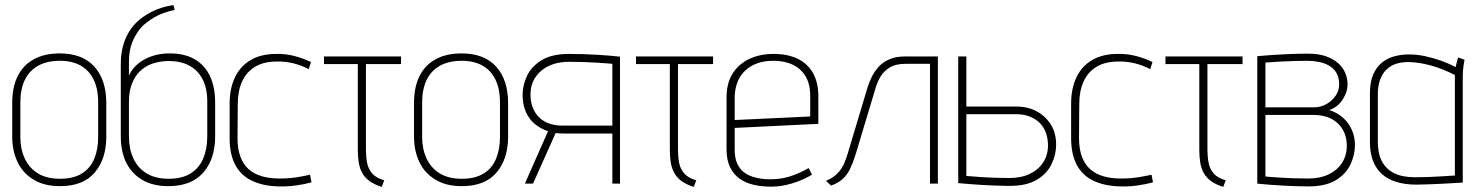

<svg xmlns="http://www.w3.org/2000/svg" viewBox="-20 -722 5823 755"><path d="M398 -185V-316Q398 -408 351 -460Q304 -512 215 -512Q156 -512 114 -489.5Q72 -467 50 -423.5Q28 -380 28 -316V-185Q28 -131 48 -87Q68 -43 110.5 -16.5Q153 10 216 10Q307 10 352.5 -43.5Q398 -97 398 -185ZM366 -319V-182Q366 -135 350.5 -97.5Q335 -60 301.5 -39.5Q268 -19 216 -19Q164 -19 129.5 -40Q95 -61 77.5 -98.5Q60 -136 60 -182V-319Q60 -371 77.5 -407.5Q95 -444 130 -463.5Q165 -483 216 -483Q263 -483 296.5 -464.5Q330 -446 348 -409.5Q366 -373 366 -319Z M647 -512Q609 -512 578 -501.5Q547 -491 523.5 -472Q500 -453 487 -425V-478Q487 -523 500 -555.5Q513 -588 535 -614Q555 -635 587 -654Q619 -673 667 -683L662 -702Q613 -695 573 -674Q533 -653 508 -625Q481 -594 468 -555.5Q455 -517 455 -472V-186Q455 -128 475.5 -84.5Q496 -41 538 -15.5Q580 10 642 10Q733 10 779.5 -43.5Q826 -97 826 -186V-318Q826 -380 805.5 -423Q785 -466 745.5 -489Q706 -512 647 -512ZM645 -482Q690 -482 723.5 -464.5Q757 -447 776 -411.5Q795 -376 795 -323V-186Q795 -136 779 -98.5Q763 -61 729.5 -40Q696 -19 643 -19Q592 -19 557 -40Q522 -61 504.5 -99Q487 -137 487 -186V-322Q487 -360 497.5 -389.5Q508 -419 528.5 -440Q549 -461 578.5 -471.5Q608 -482 645 -482Z M1194 -450 1203 -478Q1172 -493 1137 -502Q1102 -511 1067 -510Q1006 -510 965 -485.5Q924 -461 903.5 -417Q883 -373 883 -316V-174Q884 -109 908 -68.5Q932 -28 975.5 -9Q1019 10 1077 11Q1109 12 1142.5 7.5Q1176 3 1205 -5L1199 -35Q1196 -34 1185.5 -32Q1175 -30 1159.5 -27Q1144 -24 1123 -22Q1102 -20 1079 -20Q1040 -20 1009.5 -29Q979 -38 958 -56.5Q937 -75 925.5 -105.5Q914 -136 914 -179L915 -313Q915 -364 932 -401.5Q949 -439 983 -459.5Q1017 -480 1068 -480Q1099 -481 1131.5 -473.5Q1164 -466 1194 -450Z M1419 -133V-470H1557V-500H1254V-470H1387V-133Q1387 -104 1391 -81Q1395 -58 1405.5 -40Q1416 -22 1434.5 -9Q1453 4 1481 13L1491 -13Q1459 -22 1443.5 -40Q1428 -58 1423.5 -82Q1419 -106 1419 -133Z M1978 -185V-316Q1978 -408 1931 -460Q1884 -512 1795 -512Q1736 -512 1694 -489.5Q1652 -467 1630 -423.5Q1608 -380 1608 -316V-185Q1608 -131 1628 -87Q1648 -43 1690.5 -16.5Q1733 10 1796 10Q1887 10 1932.5 -43.5Q1978 -97 1978 -185ZM1946 -319V-182Q1946 -135 1930.5 -97.5Q1915 -60 1881.5 -39.5Q1848 -19 1796 -19Q1744 -19 1709.5 -40Q1675 -61 1657.5 -98.5Q1640 -136 1640 -182V-319Q1640 -371 1657.5 -407.5Q1675 -444 1710 -463.5Q1745 -483 1796 -483Q1843 -483 1876.5 -464.5Q1910 -446 1928 -409.5Q1946 -373 1946 -319Z M2218 -510Q2151 -510 2111 -486Q2071 -462 2053 -425Q2035 -388 2035 -348Q2035 -313 2047 -284Q2059 -255 2082 -235.5Q2105 -216 2135 -206L2044 0H2076L2165 -199Q2169 -198 2178.5 -197.5Q2188 -197 2197.5 -197Q2207 -197 2211 -197H2388V0H2418V-499Q2416 -499 2404.5 -500.5Q2393 -502 2373.5 -503.5Q2354 -505 2329 -506.5Q2304 -508 2275.5 -509Q2247 -510 2218 -510ZM2192 -228Q2164 -228 2140.5 -236Q2117 -244 2100.5 -260Q2084 -276 2075 -299Q2066 -322 2066 -351Q2066 -407 2107.5 -443Q2149 -479 2219 -479Q2250 -479 2277.5 -478Q2305 -477 2327.5 -475.5Q2350 -474 2365.5 -473Q2381 -472 2388 -471V-228Z M2646 -133V-470H2784V-500H2481V-470H2614V-133Q2614 -104 2618 -81Q2622 -58 2632.5 -40Q2643 -22 2661.5 -9Q2680 4 2708 13L2718 -13Q2686 -22 2670.5 -40Q2655 -58 2650.5 -82Q2646 -106 2646 -133Z M2869 -133V-219L3198 -235V-342Q3198 -398 3176.5 -435.5Q3155 -473 3115.5 -491.5Q3076 -510 3022 -510Q2969 -510 2927 -490.5Q2885 -471 2861 -433Q2837 -395 2837 -339V-134Q2837 -93 2850.5 -65Q2864 -37 2887.5 -20Q2911 -3 2943 4.5Q2975 12 3012 12Q3052 12 3094 -0.5Q3136 -13 3173 -35L3160 -61Q3119 -38 3083.5 -27.5Q3048 -17 3009 -17Q2979 -17 2953.5 -23Q2928 -29 2909 -42Q2890 -55 2879.5 -77.5Q2869 -100 2869 -133ZM3166 -345V-264L2869 -250V-335Q2869 -382 2887.5 -415Q2906 -448 2940.5 -465.5Q2975 -483 3021 -483Q3065 -483 3097.5 -467.5Q3130 -452 3148 -421.5Q3166 -391 3166 -345Z M3539 -500Q3501 -500 3474.5 -487.5Q3448 -475 3432 -456Q3416 -437 3406.5 -416.5Q3397 -396 3392 -380L3314 -120Q3309 -103 3300.5 -82Q3292 -61 3275.5 -42.5Q3259 -24 3228 -11L3248 8Q3277 -3 3294 -18.5Q3311 -34 3322 -56.5Q3333 -79 3344 -113L3424 -379Q3430 -399 3442 -420Q3454 -441 3477.5 -456Q3501 -471 3541 -471H3637V0H3668V-500Z M3977 -303H3780V-500H3748V-2Q3751 -2 3765 -0.5Q3779 1 3800.5 2.5Q3822 4 3847 5.5Q3872 7 3899 8Q3926 9 3950 9Q4017 9 4057 -15Q4097 -39 4115 -76.5Q4133 -114 4133 -153Q4133 -199 4112 -232.5Q4091 -266 4056 -284.5Q4021 -303 3977 -303ZM3949 -22Q3918 -22 3890.5 -23Q3863 -24 3840 -25.5Q3817 -27 3801.5 -28.5Q3786 -30 3780 -30V-273H3976Q4004 -273 4027 -264.5Q4050 -256 4066.5 -240.5Q4083 -225 4092 -202Q4101 -179 4101 -150Q4101 -113 4082.5 -84Q4064 -55 4030 -38.5Q3996 -22 3949 -22Z M4503 -450 4512 -478Q4481 -493 4446 -502Q4411 -511 4376 -510Q4315 -510 4274 -485.5Q4233 -461 4212.5 -417Q4192 -373 4192 -316V-174Q4193 -109 4217 -68.5Q4241 -28 4284.5 -9Q4328 10 4386 11Q4418 12 4451.5 7.5Q4485 3 4514 -5L4508 -35Q4505 -34 4494.5 -32Q4484 -30 4468.5 -27Q4453 -24 4432 -22Q4411 -20 4388 -20Q4349 -20 4318.5 -29Q4288 -38 4267 -56.5Q4246 -75 4234.5 -105.5Q4223 -136 4223 -179L4224 -313Q4224 -364 4241 -401.5Q4258 -439 4292 -459.5Q4326 -480 4377 -480Q4408 -481 4440.5 -473.5Q4473 -466 4503 -450Z M4728 -133V-470H4866V-500H4563V-470H4696V-133Q4696 -104 4700 -81Q4704 -58 4714.5 -40Q4725 -22 4743.5 -9Q4762 4 4790 13L4800 -13Q4768 -22 4752.5 -40Q4737 -58 4732.5 -82Q4728 -106 4728 -133Z M5207 -289Q5241 -301 5260 -331Q5279 -361 5279 -389Q5279 -414 5269.5 -436Q5260 -458 5241 -474.5Q5222 -491 5193 -501Q5164 -511 5124 -511Q5086 -511 5050.5 -509.5Q5015 -508 4986.5 -506Q4958 -504 4941 -502.5Q4924 -501 4924 -501V0Q4926 0 4939 1.5Q4952 3 4973 4.5Q4994 6 5020 7.5Q5046 9 5073 10Q5100 11 5125 11Q5192 11 5232 -13Q5272 -37 5290 -74.5Q5308 -112 5308 -151Q5308 -200 5280.5 -237.5Q5253 -275 5207 -289ZM5121 -483Q5144 -483 5166.5 -478.5Q5189 -474 5207 -463.5Q5225 -453 5235.5 -435Q5246 -417 5246 -390Q5246 -366 5232 -345.5Q5218 -325 5195.5 -312.5Q5173 -300 5148 -300H4956V-476Q4963 -476 4979 -477.5Q4995 -479 5017.5 -480Q5040 -481 5066.5 -482Q5093 -483 5121 -483ZM5124 -20Q5093 -20 5065.5 -21Q5038 -22 5015.5 -23.5Q4993 -25 4977.5 -26Q4962 -27 4956 -28V-270H5145Q5174 -270 5198 -262Q5222 -254 5239.5 -238Q5257 -222 5266.5 -199.5Q5276 -177 5276 -148Q5276 -111 5257.5 -82Q5239 -53 5205 -36.5Q5171 -20 5124 -20Z M5739 -487 5714 -496Q5712 -492 5709 -479.5Q5706 -467 5704 -458Q5676 -473 5644.5 -484Q5613 -495 5582 -501.5Q5551 -508 5521 -508Q5492 -508 5464.5 -501Q5437 -494 5415 -476.5Q5393 -459 5380 -429.5Q5367 -400 5367 -354V-162Q5367 -122 5378.5 -91Q5390 -60 5412.5 -39Q5435 -18 5469.5 -7Q5504 4 5550 4Q5569 4 5593.5 3Q5618 2 5642.5 1Q5667 0 5688 -1.5Q5709 -3 5721 -3.5Q5733 -4 5732 -4V-423Q5732 -446 5735.5 -466.5Q5739 -487 5739 -487ZM5398 -163V-351Q5398 -385 5407 -409Q5416 -433 5432 -448.5Q5448 -464 5469.5 -471Q5491 -478 5517 -478Q5538 -478 5560.5 -474.5Q5583 -471 5606.5 -464.5Q5630 -458 5654 -448.5Q5678 -439 5701 -427V-32Q5702 -32 5687 -31Q5672 -30 5648.5 -28.5Q5625 -27 5597.5 -26Q5570 -25 5544 -25Q5495 -25 5463 -40.5Q5431 -56 5414.5 -87Q5398 -118 5398 -163Z"/></svg>

Font: Advent Pro ExtraLight
Style: Regular
Weight: 250
Version: Version 3.000